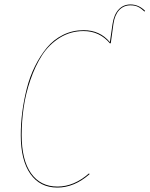

<svg xmlns="http://www.w3.org/2000/svg" viewBox="-20 -824 665 853"><path d="M559.6 -804.2Q596.2 -804.2 624.5 -775.9L622.1 -772.5Q607.9 -786.1 594 -793.2Q580.1 -800.3 559.6 -800.3Q529.3 -800.3 509.5 -779.1Q489.7 -757.8 483.9 -717.8L472.2 -632.8L468.8 -630.9Q422.4 -686 351.1 -686Q293 -686 245.1 -656Q197.3 -626 166.7 -578.4Q136.2 -530.8 115 -468.8Q93.8 -406.7 85 -345.5Q76.2 -284.2 76.2 -224.6Q76.2 -113.3 117.9 -54.2Q159.7 4.9 235.4 4.9Q308.6 4.9 375.5 -53.7L377.9 -50.3Q310.1 9.3 234.9 9.3Q157.7 9.3 115 -51.3Q72.3 -111.8 72.3 -223.6Q72.3 -273.9 78.9 -325.4Q85.4 -377 98.9 -430.2Q112.3 -483.4 135.3 -529.5Q158.2 -575.7 188 -611.8Q217.8 -647.9 260 -668.9Q302.2 -689.9 351.6 -689.9Q423.8 -689.9 468.3 -636.7L480 -717.8Q486.3 -759.3 507.1 -781.7Q527.8 -804.2 559.6 -804.2Z"/></svg>

Font: Fira Sans Compressed Four
Style: Italic
Weight: 100
Width: 3
Italic angle: -8°
Designer: Carrois Corporate & Edenspiekermann AG
Foundry: Carrois Corporate GbR & Edenspiekermann AG
Version: Version 4.203;PS 004.203;hotconv 1.0.88;makeotf.lib2.5.64775